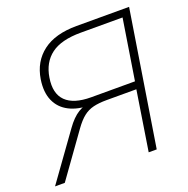

<svg xmlns="http://www.w3.org/2000/svg" viewBox="-126 -824 925 944"><g transform="rotate(-20 336.5 -352.5)"><path d="M4 0 178 -242Q210 -287 243 -307.5Q276 -328 316 -328H334L305 -316Q239 -316 193.5 -339.5Q148 -363 128 -408.5Q108 -454 118 -519Q132 -607 196.5 -656Q261 -705 373 -705H648L536 0H494L543 -312H387Q347 -312 318 -305Q289 -298 265.5 -279.5Q242 -261 217 -226L55 0ZM321 -351H550L600 -667H381Q279 -667 226 -627.5Q173 -588 161 -512Q148 -432 189 -391.5Q230 -351 321 -351Z"/></g></svg>

Font: Mulish ExtraLight
Style: Italic
Weight: 200
Italic angle: -9°
Designer: Vernon Adams
Foundry: Vernon Adams
Version: Version 3.603